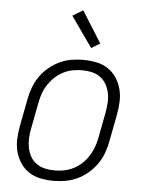

<svg xmlns="http://www.w3.org/2000/svg" viewBox="-54 -808 659 864"><g transform="rotate(5 275.0 -376.0)"><path d="M219 12Q189 12 160 6Q131 0 108 -15.5Q85 -31 69.5 -54.5Q54 -78 47 -106Q40 -134 41.5 -164Q43 -194 49 -225L72 -345Q77 -371 86.5 -397Q96 -423 112.5 -447Q129 -471 152 -490Q175 -509 200.5 -521Q226 -533 253 -537.5Q280 -542 307 -542Q337 -542 366.5 -536Q396 -530 419 -514.5Q442 -499 457.5 -475.5Q473 -452 480 -424Q487 -396 485.5 -366Q484 -336 478 -305L455 -185Q450 -159 440.5 -133Q431 -107 414 -83Q397 -59 374.5 -40Q352 -21 326 -9Q300 3 273 7.5Q246 12 219 12ZM221 -35Q242 -35 263 -39Q284 -43 304.5 -53Q325 -63 342 -78.5Q359 -94 371.5 -113Q384 -132 392 -153Q400 -174 404 -194L427 -314Q431 -337 432.5 -359.5Q434 -382 429.5 -403Q425 -424 415 -442Q405 -460 388.5 -472.5Q372 -485 350.5 -490Q329 -495 306 -495Q285 -495 263.5 -491Q242 -487 222 -477Q202 -467 185 -451.5Q168 -436 155 -417Q142 -398 134.5 -377Q127 -356 123 -336L100 -216Q95 -193 94 -170.5Q93 -148 97 -127Q101 -106 111 -88Q121 -70 138 -57.5Q155 -45 176.5 -40Q198 -35 221 -35ZM337 -598 240 -736 287 -764 376 -622Z"/></g></svg>

Font: Lode Dark Term
Style: Italic
Weight: 400
Italic angle: -11°
Monospace: yes
Designer: Belleve Invis
Foundry: Belleve Invis
Version: Version 29.2.0